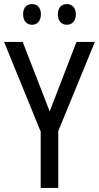

<svg xmlns="http://www.w3.org/2000/svg" viewBox="-20 -919 484 939"><path d="M93 -849C93 -815 112 -798 137 -798C161 -798 180 -815 180 -849C180 -883 161 -899 137 -899C112 -899 93 -884 93 -849ZM263 -849C263 -815 282 -798 307 -798C331 -798 351 -815 351 -849C351 -883 331 -899 307 -899C283 -899 263 -884 263 -849ZM223 -374 91 -714H0L179 -275V0H265V-278L444 -714H354Z"/></svg>

Font: Noto Sans Gujarati UI Condensed
Style: Regular
Weight: 400
Width: 3
Designer: Jelle Bosma - Monotype Design Team, Universal Thirst
Foundry: Monotype Imaging Inc.
Version: Version 2.106